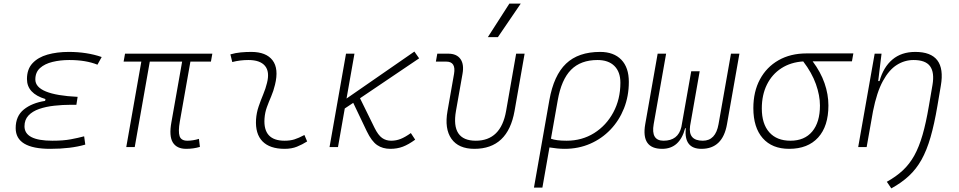

<svg xmlns="http://www.w3.org/2000/svg" viewBox="-20 -815 5313 1064"><path d="M258.3 9.8Q66.9 9.8 66.9 -105Q66.9 -171.9 112.1 -208.3Q157.2 -244.6 230 -255.9L231.9 -266.1Q129.4 -296.9 129.4 -377Q129.4 -431.6 160.2 -464.6Q190.9 -497.6 243.4 -512.5Q295.9 -527.3 360.8 -527.3Q461.9 -527.3 543.5 -499L520 -456.5Q456.1 -482.4 363.8 -482.4Q314 -482.4 271 -471.9Q228 -461.4 201.9 -438Q175.8 -414.6 175.8 -374.5Q175.8 -289.6 410.2 -278.3L403.3 -234.4H375.5Q327.1 -234.4 280.8 -229.2Q234.4 -224.1 197 -211.2Q159.7 -198.2 137.7 -174.8Q115.7 -151.4 115.7 -115.2Q115.7 -35.2 270 -35.2Q330.6 -35.2 372.1 -43Q413.6 -50.8 446.3 -59.6L452.6 -13.7Q372.6 9.8 258.3 9.8Z M1011.7 9.8Q959.5 9.8 937.7 -25.6Q916 -61 929.7 -136.7L989.3 -473.6H810.1L726.6 0H679.7L763.2 -473.6H665L672.9 -517.6H1156.7L1148.9 -473.6H1035.2L976.6 -141.6Q966.8 -85.9 975.3 -60.5Q983.9 -35.2 1018.1 -35.2Q1048.8 -35.2 1082.5 -45.4L1087.9 -1Q1052.2 9.8 1011.7 9.8Z M1667 -66.9 1682.1 -31.2Q1655.3 -14.2 1625.7 -2.2Q1596.2 9.8 1557.6 9.8Q1475.1 9.8 1434.6 -31.7Q1394 -73.2 1398.9 -153.3Q1401.4 -189.9 1413.1 -224.4Q1424.8 -258.8 1438.5 -291.5Q1452.1 -324.2 1459.5 -355Q1475.6 -417.5 1448.5 -450Q1421.4 -482.4 1356.4 -482.4Q1310.1 -482.4 1267.1 -471.2L1256.8 -513.7Q1285.6 -522 1314.5 -524.7Q1343.3 -527.3 1372.1 -527.3Q1455.1 -527.3 1490.5 -480.7Q1525.9 -434.1 1503.9 -345.2Q1495.6 -310.5 1482.7 -280.5Q1469.7 -250.5 1459 -221.2Q1448.2 -191.9 1445.8 -157.7Q1437.5 -35.2 1557.1 -35.2Q1587.9 -35.2 1611.3 -42.5Q1634.8 -49.8 1667 -66.9Z M1806.2 0 1897.5 -517.6H1944.3L1900.4 -269L2276.4 -529.3L2302.7 -491.7L1975.1 -270.5L2055.7 -106.4Q2075.7 -65.9 2097.4 -50.5Q2119.1 -35.2 2147.5 -35.2Q2175.3 -35.2 2200.4 -45.2Q2225.6 -55.2 2256.8 -77.6L2280.8 -41Q2244.1 -14.2 2212.6 -2.2Q2181.2 9.8 2143.1 9.8Q2100.6 9.8 2070.1 -11Q2039.6 -31.7 2012.7 -87.4L1937.5 -245.1L1890.6 -213.9L1853 0Z M2608.9 9.8Q2521 9.8 2481.7 -45.9Q2442.4 -101.6 2460 -200.2L2496.1 -405.3Q2507.8 -473.6 2453.1 -473.6H2395.5L2403.3 -517.6H2463.9Q2510.7 -517.6 2531.7 -488Q2552.7 -458.5 2543 -405.3L2506.8 -200.2Q2478 -35.2 2616.7 -35.2Q2755.9 -35.2 2784.7 -200.2L2840.3 -517.6H2887.2L2831.5 -200.2Q2794.4 9.8 2608.9 9.8ZM2683.6 -609.4 2802.7 -794.9H2865.7L2739.3 -609.4Z M3305.7 -527.3Q3381.3 -527.3 3423.1 -484.1Q3464.8 -440.9 3464.8 -361.3Q3464.8 -282.2 3438 -214.6Q3411.1 -147 3363 -96.7Q3314.9 -46.4 3250.2 -18.3Q3185.5 9.8 3109.4 9.8Q3087.9 9.8 3067.1 7.6Q3046.4 5.4 3024.9 2L2985.8 224.6H2939L3024.4 -260.3Q3048.8 -397.5 3116.9 -462.4Q3185.1 -527.3 3305.7 -527.3ZM3033.2 -46.4Q3061.5 -35.2 3120.1 -35.2Q3205.1 -35.2 3272.5 -77.4Q3339.8 -119.6 3378.9 -192.4Q3418 -265.1 3418 -356.4Q3418 -416.5 3384.8 -449.5Q3351.6 -482.4 3291 -482.4Q3198.2 -482.4 3144.5 -428.2Q3090.8 -374 3070.8 -259.3Z M3867.2 9.8Q3769 9.8 3780.3 -104.5H3776.9Q3746.6 9.8 3649.4 9.8Q3531.7 9.8 3555.7 -127L3624.5 -517.6H3671.4L3602.5 -127Q3586.4 -35.2 3657.2 -35.2Q3737.8 -35.2 3755.9 -111.3L3810.5 -419.9H3857.4L3804.2 -117.2Q3792.5 -35.2 3875 -35.2Q3945.8 -35.2 3961.9 -127L4030.8 -517.6H4077.6L4008.8 -127Q3984.9 9.8 3867.2 9.8Z M4353 9.8Q4258.8 9.8 4206.8 -49.3Q4154.8 -108.4 4154.8 -215.8Q4154.8 -307.1 4191.4 -375.2Q4228 -443.4 4294.4 -481.2Q4360.8 -519 4449.7 -519H4709L4701.2 -475.1H4483.4Q4527.8 -416 4549.3 -354Q4570.8 -292 4570.8 -230.5Q4570.8 -115.7 4513.9 -53Q4457 9.8 4353 9.8ZM4431.2 -474.6Q4361.8 -470.2 4310.1 -436.8Q4258.3 -403.3 4230 -346.2Q4201.7 -289.1 4201.7 -213.9Q4201.7 -128.4 4243.2 -81.8Q4284.7 -35.2 4360.4 -35.2Q4438.5 -35.2 4481.2 -86.4Q4523.9 -137.7 4523.9 -230.5Q4523.9 -285.6 4501.5 -348.9Q4479 -412.1 4431.2 -474.6Z M4735.8 0 4827.1 -517.6H4865.2L4846.7 -365.7H4854Q4875.5 -442.9 4925.5 -485.1Q4975.6 -527.3 5052.2 -527.3Q5226.1 -527.3 5193.8 -340.3L5174.8 -228Q5157.7 -127 5136.7 -54.4Q5115.7 18.1 5086.7 70.1Q5057.6 122.1 5016.8 159.9Q4976.1 197.8 4919.4 229L4894.5 192.4Q4946.3 163.6 4983.4 128.9Q5020.5 94.2 5046.9 46.6Q5073.2 -1 5092.5 -67.6Q5111.8 -134.3 5127.4 -227.1L5147.5 -344.2Q5159.2 -413.1 5134.3 -447.8Q5109.4 -482.4 5042.5 -482.4Q4993.2 -482.4 4950 -455.3Q4906.7 -428.2 4872.8 -366.2Q4838.9 -304.2 4817.9 -198.7L4782.7 0Z"/></svg>

Font: Cascadia Code ExtraLight
Style: Italic
Weight: 200
Italic angle: -10°
Monospace: yes
Designer: Aaron Bell
Foundry: Saja Typeworks
Version: Version 2404.023; ttfautohint (v1.8.4)